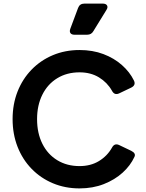

<svg xmlns="http://www.w3.org/2000/svg" viewBox="-20 -1035 814 1067"><path d="M422 12Q342 12 274 -16.5Q206 -45 155.5 -97Q105 -149 77.5 -219.5Q50 -290 50 -373Q50 -456 77.5 -526Q105 -596 155.5 -648Q206 -700 274 -728.5Q342 -757 422 -757Q495 -757 554.5 -734.5Q614 -712 657.5 -673.5Q701 -635 724 -588Q737 -562 709 -548L642 -516Q616 -504 602 -531Q576 -577 530 -605Q484 -633 422 -633Q352 -633 298.5 -600.5Q245 -568 215.5 -509Q186 -450 186 -373Q186 -295 215.5 -236Q245 -177 298.5 -144.5Q352 -112 422 -112Q484 -112 530 -140Q576 -168 602 -214Q616 -241 642 -229L709 -197Q737 -183 727 -163Q705 -115 661.5 -75.5Q618 -36 557 -12Q496 12 422 12ZM394 -842Q378 -842 371.5 -851Q365 -860 371 -876L414 -991Q423 -1015 449 -1015H551Q569 -1015 575 -1004.5Q581 -994 571 -979L499 -862Q488 -842 464 -842Z"/></svg>

Font: Pitagon Sans Text
Style: Bold
Weight: 700
Designer: Travis Tran
Foundry: Pitagon
Version: Version 1.001; ttfautohint (v1.8.4.7-5d5b);gftools[0.9.26]